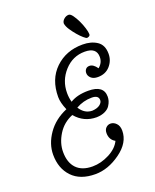

<svg xmlns="http://www.w3.org/2000/svg" viewBox="-156 -906 830 1028"><g transform="rotate(-20 259.5 -391.5)"><path d="M368 -97Q337 -114 337 -152Q337 -171 348 -182Q359 -193 374 -193Q392 -193 406.5 -178Q421 -163 421 -136Q421 -68 350.5 -17Q280 34 207 34Q121 34 75 -14.5Q29 -63 29 -141Q29 -202 68.5 -259Q108 -316 179 -346Q160 -390 160 -422Q160 -523 222 -582.5Q284 -642 378 -642Q427 -642 460 -620Q493 -598 493 -548Q493 -509 467 -479.5Q441 -450 397 -450Q372 -450 358.5 -462.5Q345 -475 345 -491Q345 -504 352.5 -513Q360 -522 374 -522Q396 -522 416 -493Q443 -515 443 -548Q443 -602 376 -602Q307 -602 259.5 -549.5Q212 -497 212 -426Q212 -399 219 -374Q259 -399 322 -399Q410 -399 410 -334Q410 -322 406.5 -310Q403 -298 394 -284Q385 -270 365.5 -260.5Q346 -251 317 -250Q245 -250 198 -306Q144 -284 114 -235.5Q84 -187 84 -137Q84 -76 115.5 -43Q147 -10 207 -10Q255 -10 302.5 -34.5Q350 -59 368 -97ZM308 -291Q336 -293 351 -304.5Q366 -316 366 -330Q366 -358 327 -358Q279 -358 237 -334Q264 -291 308 -291ZM363 -817Q373 -817 385 -800.5Q397 -784 407.5 -762Q418 -740 425 -717Q432 -694 432 -682Q432 -674 425.5 -670.5Q419 -667 414 -667Q409 -667 395.5 -678.5Q382 -690 367 -707.5Q352 -725 339 -744.5Q326 -764 323 -781Q323 -795 335.5 -806Q348 -817 363 -817Z"/></g></svg>

Font: Bonbon
Style: Regular
Weight: 400
Designer: Ksenia Erulevich
Foundry: Cyreal (www.cyreal.org)
Version: Version 1.000